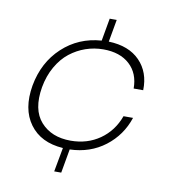

<svg xmlns="http://www.w3.org/2000/svg" viewBox="-80 -690 775 853"><g transform="rotate(10 307.5 -263.5)"><path d="M524.9 -203.1Q498 -121.6 430.9 -70.3Q363.8 -19 272 -16.1L252.9 91.8H221.2L241.2 -17.1Q140.1 -23.9 90.8 -91.6Q41.5 -159.2 60.1 -267.1Q79.6 -374.5 152.3 -442.1Q225.1 -509.8 328.1 -517.1L346.2 -619.1H377.9L359.9 -518.1Q451.2 -515.1 500.7 -464.1Q550.3 -413.1 547.9 -332H504.9Q504.9 -400.4 461.4 -440.2Q418 -480 342.8 -480Q301.8 -480 263.4 -466.8Q225.1 -453.6 192.4 -428Q159.7 -402.3 136 -360.8Q112.3 -319.3 103 -267.1Q85.4 -164.1 133.8 -109.6Q182.1 -55.2 269 -55.2Q343.8 -55.2 400.4 -94.7Q457 -134.3 481.9 -203.1Z"/></g></svg>

Font: SVN-Poppins ExtraLight
Style: Italic
Weight: 200
Italic angle: -10°
Designer: Ninad Kale (Devanagari), Jonny Pinhorn (Latin)
Foundry: Indian Type Foundry
Version: Version 3.002 2017